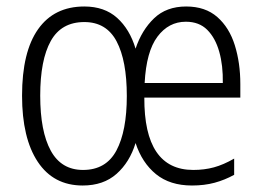

<svg xmlns="http://www.w3.org/2000/svg" viewBox="-20 -562 809 592"><path d="M554 -542Q613 -542 650 -509.5Q687 -477 704 -422.5Q721 -368 721 -303V-261H425Q424 -38 576 -38Q610 -38 639.5 -46Q669 -54 702 -73V-23Q673 -7 641.5 1.5Q610 10 572 10Q504 10 461 -25Q418 -60 398 -121Q380 -62 339.5 -26Q299 10 235 10Q145 10 96.5 -63Q48 -136 48 -267Q48 -402 97.5 -472Q147 -542 240 -542Q302 -542 341 -507Q380 -472 398 -412Q417 -469 455 -505.5Q493 -542 554 -542ZM553 -495Q500 -495 465.5 -449Q431 -403 426 -306H667Q668 -360 656 -402.5Q644 -445 619 -470Q594 -495 553 -495ZM240 -494Q169 -494 136.5 -435.5Q104 -377 104 -267Q104 -157 136.5 -97.5Q169 -38 236 -38Q307 -38 339 -98Q371 -158 371 -266Q371 -375 339.5 -434.5Q308 -494 240 -494Z"/></svg>

Font: Noto Sans Myanmar UI Condensed Light
Style: Regular
Weight: 300
Width: 3
Designer: Monotype Design Team
Foundry: Monotype Imaging Inc.
Version: Version 2.103; ttfautohint (v1.8.4.7-5d5b)